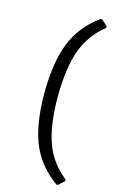

<svg xmlns="http://www.w3.org/2000/svg" viewBox="-124 -710 535 899"><g transform="rotate(15 144.0 -260.5)"><path d="M283 -628V-636L254 -662H247C188.3 -619.3 146.3 -566.8 121 -504.5C95.7 -442.2 82.7 -359.3 82 -256C82.7 -156 95.7 -75.5 121 -14.5C146.3 46.5 188.3 98.3 247 141H254L283 115V107C234.3 69 199.7 22 179 -34C158.3 -90 147.7 -164.3 147 -257C147.7 -351.7 158.3 -427.5 179 -484.5C199.7 -541.5 234.3 -589.3 283 -628Z"/></g></svg>

Font: Alegreya Sans SC
Style: Regular
Weight: 400
Designer: Juan Pablo del Peral
Foundry: Huerta Tipografica
Version: Version 1.000;PS 001.000;hotconv 1.0.70;makeotf.lib2.5.58329